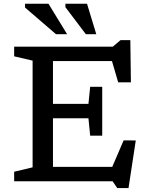

<svg xmlns="http://www.w3.org/2000/svg" viewBox="-20 -948 774 1004"><path d="M514.5 -494V-366V-238.5H451.5L442.5 -329.5H195.5V-405H442.5L451.5 -494ZM664.5 -517.5H598L554 -668L592.5 -628.5H195.5V-704H570L610 -738H661.5ZM550 -36 626.5 -214 690 -213.5 652 35.5H593L569 0H195.5V-75.5H583ZM54 0V-50L150.5 -73V-631L54 -653.5V-704H257V0ZM331 -769H273L111 -908.5V-928.5H233.5ZM483.5 -769H429L322 -910.5V-928.5H435Z"/></svg>

Font: Newsreader 7pt
Style: Regular
Weight: 400
Designer: Hugues Gentile
Foundry: Production Type
Version: Version 1.003